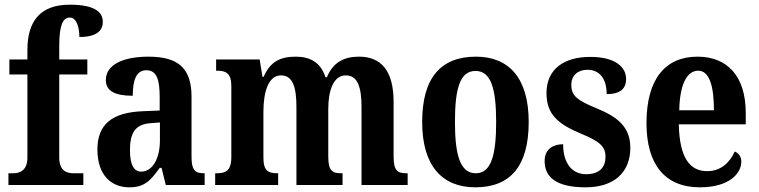

<svg xmlns="http://www.w3.org/2000/svg" viewBox="-20 -790 3241 820"><path d="M16 0H336V-50H294C268 -50 233 -58 233 -117V-472H353V-536H233V-592C233 -679 247 -715 278 -715C310 -715 319 -666 319 -632C393 -632 419 -659 419 -697C419 -735 390 -770 278 -770C151 -770 97 -699 97 -576V-536H20V-472H97V-117C97 -58 60 -50 36 -50H16Z M532 10C598 10 623 -19 662 -73H670L688 0H854V-50H851C811 -50 798 -66 798 -121V-378C798 -503 736 -548 614 -548C512 -548 432 -517 432 -448C432 -402 470 -381 547 -381C547 -448 562 -490 605 -490C651 -490 662 -447 662 -373V-318L590 -315C460 -310 396 -260 396 -152C396 -41 456 10 532 10ZM583 -57C550 -57 535 -90 535 -148C535 -222 557 -260 625 -264L663 -267V-191C663 -112 631 -57 583 -57Z M899 0H1168V-50H1166C1127 -50 1105 -59 1105 -116V-312C1105 -395 1125 -468 1180 -468C1230 -468 1246 -419 1246 -333V0H1443V-50H1439C1400 -50 1382 -59 1382 -121V-324C1382 -402 1403 -468 1457 -468C1507 -468 1524 -419 1524 -333V0H1721V-50H1718C1679 -50 1661 -59 1661 -121V-355C1661 -490 1606 -548 1514 -548C1450 -548 1403 -525 1376 -460H1370C1350 -523 1305 -548 1243 -548C1174 -548 1134 -525 1106 -462H1101L1089 -536H903V-488H906C944 -488 968 -479 968 -422V-120C968 -59 943 -50 904 -50H899Z M2010 10C2160 10 2238 -81 2238 -269C2238 -457 2153 -548 2013 -548C1862 -548 1783 -457 1783 -269C1783 -81 1869 10 2010 10ZM2012 -50C1946 -50 1923 -126 1923 -269C1923 -414 1945 -487 2011 -487C2076 -487 2099 -414 2099 -269C2099 -126 2077 -50 2012 -50Z M2481 10C2604 10 2672 -55 2672 -159C2672 -249 2616 -291 2529 -327C2444 -362 2420 -381 2420 -428C2420 -469 2449 -492 2489 -492C2539 -492 2571 -456 2571 -388C2629 -388 2654 -411 2654 -453C2654 -502 2610 -547 2501 -547C2389 -547 2314 -495 2314 -393C2314 -301 2363 -260 2464 -218C2539 -187 2566 -165 2566 -121C2566 -77 2542 -46 2483 -46C2423 -46 2385 -93 2385 -174C2347 -174 2306 -157 2306 -102C2306 -34 2355 10 2481 10Z M2969 10C3093 10 3146 -48 3146 -100C3146 -122 3134 -136 3118 -143C3097 -97 3060 -59 3000 -59C2923 -59 2882 -121 2879 -259H3165V-307C3165 -465 3086 -548 2959 -548C2821 -548 2741 -452 2741 -264C2741 -90 2818 10 2969 10ZM3029 -319H2881C2883 -428 2913 -488 2962 -488C3010 -488 3029 -422 3029 -319Z"/></svg>

Font: Noto Serif Armenian Condensed
Style: Bold
Weight: 700
Width: 3
Designer: Monotype Design Team
Foundry: Monotype Imaging Inc.
Version: Version 2.008